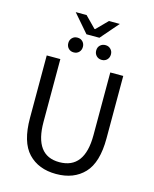

<svg xmlns="http://www.w3.org/2000/svg" viewBox="-138 -1041 916 1144"><g transform="rotate(15 320.0 -469.0)"><path d="M84 -271V-656H168V-269Q168 -61 320 -61Q476 -61 476 -269V-656H556V-271Q556 -122 492.5 -55Q429 12 320 12Q211 12 147.5 -55Q84 -122 84 -271ZM184 -950H251L318 -882H322L389 -950H456L360 -839H280ZM189 -761Q189 -780 201.5 -793Q214 -806 234 -806Q254 -806 266.5 -793Q279 -780 279 -761Q279 -741 266.5 -728Q254 -715 234 -715Q214 -715 201.5 -728Q189 -741 189 -761ZM407 -806Q426 -806 439 -793Q452 -780 452 -761Q452 -741 439.5 -728Q427 -715 407 -715Q387 -715 374 -728Q361 -741 361 -761Q361 -781 374 -793.5Q387 -806 407 -806Z"/></g></svg>

Font: RibengUni
Style: Regular
Weight: 400
Designer: (1) Dr. Andrew Glass (Program Manager at Microsoft Corporation)
(2) Bivuti Chakma (Suz Moriz)
(3) Paul D. Hunt (Adobe Co
Foundry: Bivuti Chakma and Jyoti Chakma
Version: Version 1.2020